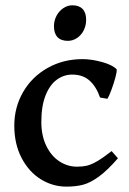

<svg xmlns="http://www.w3.org/2000/svg" viewBox="-20 -693 489 728"><path d="M34.2 -216.8Q34.2 -286.1 67.6 -344Q101.1 -401.9 160.4 -435.3Q219.7 -468.8 293 -468.8Q327.1 -468.8 366.9 -457.8Q406.7 -446.8 422.4 -430.2Q423.8 -422.4 417.5 -398.9Q411.1 -375.5 402.1 -351.3Q393.1 -327.1 387.2 -318.4L359.4 -323.2Q345.2 -364.3 319.8 -387.2Q294.4 -410.2 253.9 -410.2Q221.7 -410.2 195.1 -390.6Q168.5 -371.1 152.6 -330.8Q136.7 -290.5 136.7 -230.5Q136.7 -179.7 155 -141.1Q173.3 -102.5 204.3 -81.8Q235.4 -61 272 -61Q293 -61 309.1 -64.7Q325.2 -68.4 347.4 -81.1Q369.6 -93.8 403.3 -120.1L427.2 -92.8Q386.7 -46.4 354.2 -22.9Q321.8 0.5 294.4 7.6Q267.1 14.6 231.9 14.6Q179.7 14.6 134.5 -13.4Q89.4 -41.5 61.8 -94.2Q34.2 -147 34.2 -216.8ZM184.6 -593.3Q184.6 -614.7 194.3 -633.1Q204.1 -651.4 220.2 -662.1Q236.3 -672.9 254.4 -672.9Q279.8 -672.9 293.2 -658.9Q306.6 -645 306.6 -618.2Q306.6 -596.2 297.4 -577.9Q288.1 -559.6 272 -548.8Q255.9 -538.1 237.3 -538.1Q211.4 -538.1 198 -552.2Q184.6 -566.4 184.6 -593.3Z"/></svg>

Font: David Libre Medium
Style: Regular
Weight: 500
Version: Version 1.000